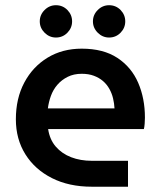

<svg xmlns="http://www.w3.org/2000/svg" viewBox="-20 -706 606 726"><path d="M327 0Q241 0 176.5 -32.5Q112 -65 76 -122.5Q40 -180 40 -255Q40 -334 72 -394Q104 -454 160 -488Q216 -522 289 -522Q371 -522 424 -487Q477 -452 502.5 -393Q528 -334 528 -261Q528 -251 527 -238Q526 -225 524 -218H162Q168 -178 191 -151.5Q214 -125 249 -111.5Q284 -98 327 -98H464V0ZM161 -296H413Q412 -315 407.5 -334Q403 -353 393.5 -370Q384 -387 369.5 -399.5Q355 -412 335 -419.5Q315 -427 289 -427Q259 -427 236 -415.5Q213 -404 197 -385.5Q181 -367 172.5 -343.5Q164 -320 161 -296ZM392.5 -564.1Q367.8 -564.1 349.6 -582.3Q331.4 -600.5 331.4 -625.2Q331.4 -650 349.6 -668.2Q367.8 -686.3 392.5 -686.3Q418.1 -686.3 435.9 -668.2Q453.6 -650 453.6 -625.2Q453.6 -600.5 435.9 -582.3Q418.1 -564.1 392.5 -564.1ZM191.5 -564.1Q166.8 -564.1 148.6 -582.3Q130.4 -600.5 130.4 -625.2Q130.4 -650 148.6 -668.2Q166.8 -686.3 191.5 -686.3Q217.1 -686.3 234.9 -668.2Q252.6 -650 252.6 -625.2Q252.6 -600.5 234.9 -582.3Q217.1 -564.1 191.5 -564.1Z"/></svg>

Font: MuseoModerno SemiBold Medium
Style: Regular
Weight: 500
Version: Version 1.001